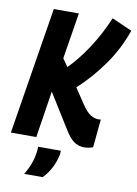

<svg xmlns="http://www.w3.org/2000/svg" viewBox="-102 -770 744 1041"><g transform="rotate(10 269.5 -249.0)"><path d="M-4 0 109 -700H247L206 -446L236 -403Q287 -453 339.5 -532Q392 -611 432 -706L543 -657Q507 -552 442.5 -461.5Q378 -371 303 -303L359 -219Q386 -179 408 -166Q430 -153 450 -153Q454 -153 457.5 -153.5Q461 -154 464 -154L449 1Q443 4 428 7Q413 10 402 10Q368 10 343 -8.5Q318 -27 293 -69L176 -257L136 0ZM155 50H280Q280 58 279 69Q271 110 253 145Q235 180 208 208H106Q126 175 137.5 143.5Q149 112 153 80Q155 65 155 50Z"/></g></svg>

Font: Georama SemiCondensed
Style: Bold Italic
Weight: 700
Width: 4
Italic angle: -9°
Designer: Jean-Baptiste Levee
Foundry: Production Type
Version: Version 1.000